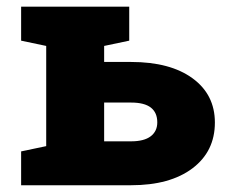

<svg xmlns="http://www.w3.org/2000/svg" viewBox="-20 -548 665 568"><path d="M367.7 -364.7Q483.4 -364.7 549.6 -316.4Q615.7 -268.1 615.7 -185.5Q615.7 -100.1 549.3 -50Q482.9 0 367.7 0H42.5V-100.1L116.7 -115.7V-412.1L42.5 -427.7V-528.3H362.3V-427.7L288.1 -412.1V-364.7ZM367.7 -129.9Q406.2 -129.9 425.8 -144.8Q445.3 -159.7 445.3 -186Q445.3 -214.8 426.3 -229.7Q407.2 -244.6 367.7 -244.6H288.1V-129.9Z"/></svg>

Font: Roboto Slab LO Black
Style: Regular
Weight: 900
Designer: Google
Version: Version 2.000